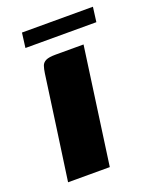

<svg xmlns="http://www.w3.org/2000/svg" viewBox="-114 -645 568 711"><g transform="rotate(-20 169.5 -289.5)"><path d="M30.7 0Q45 -101.7 59.5 -204.2Q74 -306.6 87.9 -408.3Q90.3 -425 94.2 -436.5Q98.2 -448.1 110.4 -454.1Q122.7 -460 149.1 -460H259.1L195.1 0ZM52.4 -521.3 59.9 -579.4H339.5L331.9 -521.3Z"/></g></svg>

Font: Genos Thin
Style: Italic
Weight: 100
Italic angle: -8°
Designer: Robert E. Leuschke
Foundry: Robert E. Leuschke
Version: Version 1.010